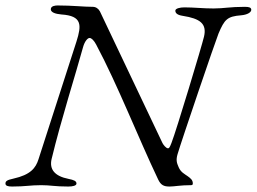

<svg xmlns="http://www.w3.org/2000/svg" viewBox="-28 -678 940 703"><path d="M16 5C66 5 82 0 123 0C157 0 172 5 222 5C238 5 252 2 252 -6C252 -15 243 -19 223 -23C172 -33 152 -58 161 -96C196 -241 249 -406 276 -505C282 -527 293 -539 300 -539C307 -539 316 -530 324 -515C402 -369 479 -172 551 -21C561 0 572 5 593 5C610 5 633 0 670 0C674 0 678 0 678 -6C678 -19 670 -25 659 -33C648 -41 634 -47 626 -66C619 -82 616 -92 622 -113C635 -158 762 -531 772 -555C794 -607 804 -618 855 -622C878 -624 892 -633 892 -642C892 -650 885 -653 869 -653C812 -653 793 -647 754 -647C715 -647 683 -651 647 -651C631 -651 614 -647 614 -639C614 -630 621 -623 641 -620C705 -610 730 -591 719 -544C712 -513 617 -198 600 -155C594 -140 592 -135 587 -135C580 -135 570 -148 567 -154L338 -636C333 -646 323 -653 312 -653C278 -653 237 -658 183 -658C176 -658 158 -657 158 -644C158 -633 174 -627 197 -625C273 -620 271 -586 252 -526L113 -95C103 -63 84 -38 21 -24C-2 -19 -8 -15 -8 -6C-8 2 0 5 16 5Z"/></svg>

Font: EB Garamond
Style: Italic
Weight: 400
Italic angle: -17.2°
Designer: Georg Duffner and Octavio Pardo
Foundry: Georg Duffner
Version: Version 1.000;PS 001.000;hotconv 1.0.88;makeotf.lib2.5.64775